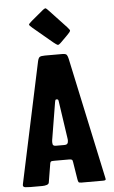

<svg xmlns="http://www.w3.org/2000/svg" viewBox="-62 -995 613 1036"><g transform="rotate(-5 244.0 -477.0)"><path d="M146.6 -893.1 207.8 -944.1Q222.2 -956 226.9 -953.1Q231.6 -950.1 243.5 -937.3L332.7 -842.1Q348 -826 346.3 -820.5Q344.6 -814.9 328.5 -798.8L294.5 -764.8Q279.2 -749.5 273.7 -751.2Q268.1 -752.9 251.1 -766.5L146.6 -854Q128.7 -869.3 128.7 -873.6Q128.7 -877.8 146.6 -893.1ZM178 -120 161 -17Q160 -7 148.5 -3.5Q137 0 125 0H59Q46 0 33 -1.5Q20 -3 20 -13Q20 -16 21 -20L160 -672Q164 -690 171 -695Q178 -700 200 -700H294Q313 -700 318 -692.5Q323 -685 326 -671L466 -18Q467 -14 467.5 -11Q468 -8 468 -6Q468 0 453 0H336Q323 0 320.5 -4.5Q318 -9 316 -20L301 -114Q300 -125 295 -127.5Q290 -130 282 -130H202Q188 -130 184 -128.5Q180 -127 178 -120ZM215 -210H261Q274 -210 278.5 -215.5Q283 -221 283 -231Q283 -234 283 -237.5Q283 -241 282 -245L253 -443Q252 -454 249.5 -456.5Q247 -459 242 -459Q237 -459 235.5 -456.5Q234 -454 232 -443L201 -255Q198 -240 198 -231Q198 -217 203 -213.5Q208 -210 215 -210Z"/></g></svg>

Font: Railroad Gothic CC
Style: Bold
Weight: 700
Designer: indestructible type*
Foundry: Cowboy Collective
Version: Version 1.000